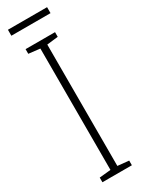

<svg xmlns="http://www.w3.org/2000/svg" viewBox="-220 -863 672 892"><g transform="rotate(-30 116.0 -416.5)"><path d="M221 -833H11V-801H221ZM195 0V-25L135 -31V-682L195 -689V-714H37V-689L98 -682V-31L37 -25V0Z"/></g></svg>

Font: Noto Sans Devanagari UI ExtraCondensed ExtraLight
Style: Regular
Weight: 200
Width: 2
Designer: Jelle Bosma - Monotype Design Team
Foundry: Monotype Imaging Inc.
Version: Version 2.004